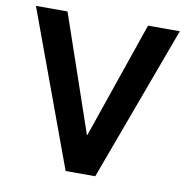

<svg xmlns="http://www.w3.org/2000/svg" viewBox="-79 -785 847 862"><g transform="rotate(10 344.0 -353.5)"><path d="M342 -176H344L527 -707H672L411 0H276L16 -707H160Z"/></g></svg>

Font: 42dot Sans ExtraBold
Style: Regular
Weight: 800
Designer: 42dot
Version: Version 1.000